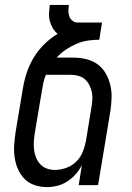

<svg xmlns="http://www.w3.org/2000/svg" viewBox="-20 -755 540 783"><path d="M172 8Q146 8 121.5 0Q97 -8 80 -25.5Q63 -43 53 -66Q43 -89 39.5 -114.5Q36 -140 38 -166.5Q40 -193 44 -219L73 -392Q78 -424 88.5 -456.5Q99 -489 116.5 -518.5Q134 -548 159.5 -573.5Q185 -599 215 -617Q203 -627 195 -640.5Q187 -654 183 -669.5Q179 -685 180 -701.5Q181 -718 183 -735H261Q259 -723 259 -710.5Q259 -698 263 -687.5Q267 -677 276 -670Q285 -663 297 -663H396L385 -593Q362 -593 338.5 -589.5Q315 -586 292.5 -576.5Q270 -567 249 -553Q228 -539 211 -520H280Q307 -520 333 -513.5Q359 -507 379 -492Q399 -477 411.5 -455Q424 -433 430 -407.5Q436 -382 435 -355Q434 -328 430 -301L380 0H301L314 -82Q304 -62 289 -45Q274 -28 255 -15.5Q236 -3 214.5 2.5Q193 8 172 8ZM204 -62Q227 -62 250.5 -70.5Q274 -79 291.5 -96.5Q309 -114 318 -137Q327 -160 331 -183L352 -312Q355 -329 356.5 -345.5Q358 -362 355 -377.5Q352 -393 345 -407Q338 -421 327 -431Q316 -441 300.5 -445.5Q285 -450 268 -450H167Q160 -433 156.5 -415.5Q153 -398 150 -380L123 -219Q120 -201 118.5 -183.5Q117 -166 118.5 -148.5Q120 -131 126 -115Q132 -99 143 -86.5Q154 -74 170 -68Q186 -62 204 -62Z"/></svg>

Font: Iosevka
Style: Italic
Weight: 400
Italic angle: -9°
Monospace: yes
Designer: Belleve Invis
Foundry: Belleve Invis
Version: Version 32.5.0; ttfautohint (v1.8.4)